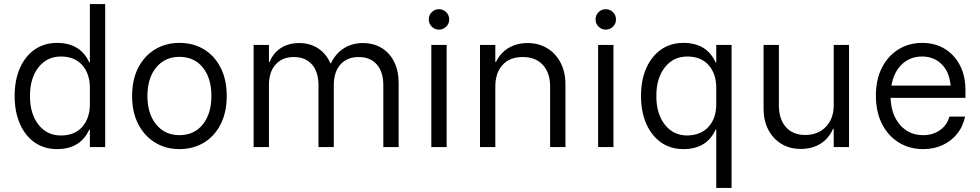

<svg xmlns="http://www.w3.org/2000/svg" viewBox="-20 -720 4798 940"><path d="M259.2 10Q196.7 10 150 -22.5Q103.3 -55 77.5 -113.8Q51.7 -172.5 51.7 -250Q51.7 -328.3 77.5 -386.7Q103.3 -445 150 -477.5Q196.7 -510 259.2 -510Q373.3 -510 416.7 -415H420V-700H495V0H420V-85H416.7Q373.3 10 259.2 10ZM278.3 -56.7Q345.8 -56.7 382.9 -99.2Q420 -141.7 420 -209.2V-290.8Q420 -358.3 382.9 -400.8Q345.8 -443.3 278.3 -443.3Q210 -443.3 168.3 -390.4Q126.7 -337.5 126.7 -250Q126.7 -162.5 168.3 -109.6Q210 -56.7 278.3 -56.7Z M858.3 10Q791.7 10 739.2 -22.1Q686.7 -54.2 656.7 -112.5Q626.7 -170.8 626.7 -250Q626.7 -330 656.7 -388.3Q686.7 -446.7 739.2 -478.3Q791.7 -510 858.3 -510Q926.7 -510 978.8 -478.3Q1030.8 -446.7 1060.4 -388.3Q1090 -330 1090 -250Q1090 -170.8 1060.4 -112.1Q1030.8 -53.3 978.3 -21.7Q925.8 10 858.3 10ZM858.3 -58.3Q930.8 -58.3 972.9 -110.8Q1015 -163.3 1015 -250Q1015 -337.5 972.9 -389.6Q930.8 -441.7 858.3 -441.7Q787.5 -441.7 744.6 -389.6Q701.7 -337.5 701.7 -250Q701.7 -163.3 744.6 -110.8Q787.5 -58.3 858.3 -58.3Z M1221.7 0V-500H1296.7V-416.7H1300Q1318.3 -461.7 1355.8 -485.4Q1393.3 -509.2 1445 -509.2Q1496.7 -509.2 1536.7 -483.8Q1576.7 -458.3 1597.5 -410H1600Q1623.3 -458.3 1663.8 -483.8Q1704.2 -509.2 1756.7 -509.2Q1809.2 -509.2 1848.8 -485Q1888.3 -460.8 1910 -416.7Q1931.7 -372.5 1931.7 -312.5V0H1856.7V-302.5Q1856.7 -368.3 1824.6 -404.6Q1792.5 -440.8 1735.8 -440.8Q1680 -440.8 1647.1 -404.6Q1614.2 -368.3 1614.2 -302.5V0H1539.2V-302.5Q1539.2 -368.3 1507.1 -404.6Q1475 -440.8 1418.3 -440.8Q1362.5 -440.8 1329.6 -404.6Q1296.7 -368.3 1296.7 -302.5V0Z M2091.7 0V-500H2166.7V0ZM2129.2 -575Q2108.3 -575 2093.8 -589.6Q2079.2 -604.2 2079.2 -625Q2079.2 -645.8 2093.8 -660.4Q2108.3 -675 2129.2 -675Q2150 -675 2164.6 -660.4Q2179.2 -645.8 2179.2 -625Q2179.2 -604.2 2164.6 -589.6Q2150 -575 2129.2 -575Z M2330 0V-500H2405V-416.7H2408.3Q2430 -461.7 2470 -485.4Q2510 -509.2 2563.3 -509.2Q2618.3 -509.2 2660 -483.3Q2701.7 -457.5 2725 -412.1Q2748.3 -366.7 2748.3 -307.5V0H2673.3V-295.8Q2673.3 -363.3 2637.9 -402.1Q2602.5 -440.8 2539.2 -440.8Q2475.8 -440.8 2440.4 -402.1Q2405 -363.3 2405 -295.8V0Z M2908.3 0V-500H2983.3V0ZM2945.8 -575Q2925 -575 2910.4 -589.6Q2895.8 -604.2 2895.8 -625Q2895.8 -645.8 2910.4 -660.4Q2925 -675 2945.8 -675Q2966.7 -675 2981.2 -660.4Q2995.8 -645.8 2995.8 -625Q2995.8 -604.2 2981.2 -589.6Q2966.7 -575 2945.8 -575Z M3486.7 200V-85H3483.3Q3440 10 3325.8 10Q3263.3 10 3216.7 -22.5Q3170 -55 3144.2 -113.8Q3118.3 -172.5 3118.3 -250Q3118.3 -328.3 3144.2 -386.7Q3170 -445 3216.7 -477.5Q3263.3 -510 3325.8 -510Q3440 -510 3483.3 -415H3486.7V-500H3561.7V200ZM3345 -56.7Q3412.5 -58.3 3449.6 -100Q3486.7 -141.7 3486.7 -209.2V-290.8Q3486.7 -358.3 3449.6 -400.8Q3412.5 -443.3 3345 -443.3Q3276.7 -443.3 3235 -390.4Q3193.3 -337.5 3193.3 -250Q3193.3 -162.5 3235 -109.6Q3276.7 -56.7 3345 -56.7Z M3900.8 9.2Q3846.7 9.2 3805.4 -15.8Q3764.2 -40.8 3741.2 -85.4Q3718.3 -130 3718.3 -187.5V-500H3793.3V-204.2Q3793.3 -136.7 3827.5 -97.9Q3861.7 -59.2 3922.5 -59.2Q3985 -59.2 4023.3 -99.2Q4061.7 -139.2 4061.7 -204.2V-500H4136.7V0H4061.7V-89.2H4058.3Q4037.5 -41.7 3996.7 -16.2Q3955.8 9.2 3900.8 9.2Z M4500 10Q4433.3 10 4380.8 -22.1Q4328.3 -54.2 4298.3 -112.9Q4268.3 -171.7 4268.3 -251.7Q4268.3 -330.8 4297.9 -388.8Q4327.5 -446.7 4378.8 -478.3Q4430 -510 4495 -510Q4556.7 -510 4604.2 -481.7Q4651.7 -453.3 4679.2 -401.2Q4706.7 -349.2 4706.7 -278.3V-240.8H4340Q4343.3 -157.5 4387.1 -107.9Q4430.8 -58.3 4499.2 -58.3Q4547.5 -58.3 4582.1 -82.9Q4616.7 -107.5 4628.3 -149.2H4705Q4694.2 -99.2 4665 -63.8Q4635.8 -28.3 4593.8 -9.2Q4551.7 10 4500 10ZM4344.2 -300.8H4634.2Q4628.3 -367.5 4590.4 -405.4Q4552.5 -443.3 4494.2 -443.3Q4435.8 -443.3 4395.8 -405.4Q4355.8 -367.5 4344.2 -300.8Z"/></svg>

Font: Funnel Sans Light
Style: Regular
Weight: 300
Designer: NORD ID, Kristian Moeller
Foundry: Dicotype
Version: Version 1.000